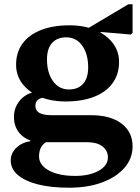

<svg xmlns="http://www.w3.org/2000/svg" viewBox="-20 -624 653 895"><path d="M302 251Q217 251 156.5 235.5Q96 220 63 191.5Q30 163 30 124Q30 90 56 65Q82 40 122 34V0H194V39Q162 59 162 105Q162 146 208.5 171Q255 196 330 196Q397 196 440 172Q483 148 483 110Q483 78 457.5 58.5Q432 39 389 39H173Q116 39 80.5 6.5Q45 -26 45 -79Q45 -110 58.5 -135Q72 -160 95.5 -176.5Q119 -193 149 -196L190 -169Q169 -169 157 -159Q145 -149 145 -130Q145 -108 164 -97.5Q183 -87 221 -87H405Q495 -87 546.5 -48Q598 -9 598 58Q598 115 560 158.5Q522 202 455.5 226.5Q389 251 302 251ZM286 -151Q218 -151 166 -173Q114 -195 84.5 -233.5Q55 -272 55 -322Q55 -380 85 -421Q115 -462 171 -484Q227 -506 304 -506Q372 -506 424 -484Q476 -462 505.5 -423.5Q535 -385 535 -335Q535 -278 505 -236.5Q475 -195 419 -173Q363 -151 286 -151ZM301 -207Q344 -207 367.5 -233.5Q391 -260 391 -310Q391 -373 363 -411.5Q335 -450 289 -450Q246 -450 222.5 -423.5Q199 -397 199 -347Q199 -285 227 -246Q255 -207 301 -207ZM341 -463 578 -604H598V-471L590 -463L449 -475V-463Z"/></svg>

Font: Platypi Light SemiBold
Style: Regular
Weight: 600
Version: Version 1.200